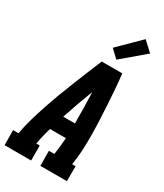

<svg xmlns="http://www.w3.org/2000/svg" viewBox="-254 -1076 994 1166"><g transform="rotate(30 242.5 -493.0)"><path d="M-14 0 -15 -105H23Q32 -158 47.5 -211.5Q63 -265 80.5 -317.5Q98 -370 117.5 -422.5Q137 -475 158 -527Q179 -579 200 -631Q221 -683 243 -735H387Q393 -683 397 -631Q401 -579 404 -527Q407 -475 409.5 -422.5Q412 -370 412.5 -317.5Q413 -265 410.5 -211.5Q408 -158 399 -105H423V0H237L236 -105H274Q279 -135 282 -164Q285 -193 287 -223H176Q167 -194 160 -164.5Q153 -135 148 -105H172V0ZM208 -328H290Q290 -383 289 -437.5Q288 -492 286 -546Q265 -492 245.5 -437.5Q226 -383 208 -328ZM314 -789 259 -841 406 -986 473 -924Z"/></g></svg>

Font: Iosevka Curly Slab Extrabold
Style: Italic
Weight: 800
Italic angle: -9°
Monospace: yes
Designer: Belleve Invis
Foundry: Belleve Invis
Version: Version 22.1.2; ttfautohint (v1.8.4)